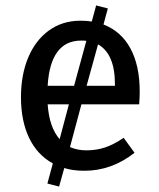

<svg xmlns="http://www.w3.org/2000/svg" viewBox="-20 -615 584 705"><path d="M279 -232 237 -75Q264 -63 297 -63Q335 -63 367 -74Q399 -85 434 -109L474 -54Q390 12 290 12Q247 12 216 2L197 70L154 59L174 -15Q117 -46 87 -108.5Q57 -171 57 -258Q57 -340 83.5 -403.5Q110 -467 159.5 -503Q209 -539 276 -539Q297 -539 317 -536L333 -595L376 -584L360 -525Q425 -500 459 -437Q493 -374 493 -279Q493 -256 491 -232ZM155 -300H252L297 -465Q291 -466 278 -466Q165 -466 155 -300ZM340 -452 298 -300H402V-306Q402 -417 340 -452ZM233 -232H155Q161 -147 199 -104Z"/></svg>

Font: FiraGOUPP
Style: Medium
Weight: 400
Designer: bBox Type
Foundry: bBox Type GmbH
Version: Version 1.001